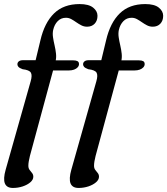

<svg xmlns="http://www.w3.org/2000/svg" viewBox="-27 -733 818 939"><path d="M190.3 -388.4 208.1 -438 331.7 -437.8Q345 -437.8 352.2 -433.8Q359.3 -429.9 359.3 -419.5Q359.3 -411 352.9 -403.8Q346.4 -396.6 335.3 -392.5Q324.1 -388.4 309.3 -388.4ZM58.1 -418.5Q58.1 -427.3 65 -432.9Q72 -438.6 86.3 -438.6H147.2L170.6 -535.7Q190.5 -621.6 237.2 -667.3Q284 -713.1 362.2 -713.1Q407 -713.1 428.4 -695.8Q449.8 -678.6 449.8 -655.7Q449.8 -631.8 435.9 -617.1Q422 -602.4 398.8 -602.4Q383.8 -602.4 370.9 -609.1Q357.9 -615.8 345.9 -624.2Q333.9 -632.7 321.7 -639.4Q309.5 -646.1 295.5 -646.1Q271.3 -646.1 255.2 -629.5Q239 -613 233 -586.2Q229.5 -569.9 232.3 -550.6Q235.1 -531.4 240 -510.9Q244.8 -490.4 247 -469.8Q249.1 -449.3 243.9 -430.4L119.3 29.6Q115.6 44.2 113.7 55.9Q111.7 67.7 111.7 77.5Q111.7 90 117.8 98Q123.8 106 129.9 113.3Q135.9 120.6 135.9 131.3Q135.9 145.8 121.5 158.4Q107.1 170.9 84.3 178.6Q61.5 186.2 36.1 186.2Q5.9 186.2 -3.1 164.1Q-12.1 142 0.7 96.9L123.2 -336.1Q131.4 -364.7 123.9 -377.7Q116.5 -390.7 83.5 -394.5Q68.1 -400.3 63.1 -406.1Q58.1 -412 58.1 -418.5ZM511.5 -388.4 529.3 -438 652.9 -437.8Q666.2 -437.8 673.4 -433.8Q680.5 -429.9 680.5 -419.5Q680.5 -411 674.1 -403.8Q667.6 -396.6 656.5 -392.5Q645.3 -388.4 630.5 -388.4ZM379.3 -418.5Q379.3 -427.3 386.3 -432.9Q393.2 -438.6 407.5 -438.6H468.4L491.8 -535.7Q511.7 -621.6 558.5 -667.3Q605.2 -713.1 683.4 -713.1Q728.2 -713.1 749.6 -695.8Q771 -678.6 771 -655.7Q771 -631.8 757.1 -617.1Q743.2 -602.4 720 -602.4Q705 -602.4 692.1 -609.1Q679.1 -615.8 667.1 -624.2Q655.1 -632.7 642.9 -639.4Q630.7 -646.1 616.7 -646.1Q592.5 -646.1 576.4 -629.5Q560.2 -613 554.2 -586.2Q550.7 -569.9 553.5 -550.6Q556.3 -531.4 561.2 -510.9Q566 -490.4 568.2 -469.8Q570.3 -449.3 565.1 -430.4L440.5 29.6Q436.8 44.2 434.9 55.9Q432.9 67.7 432.9 77.5Q432.9 90 439 98Q445 106 451.1 113.3Q457.1 120.6 457.1 131.3Q457.1 145.8 442.7 158.4Q428.3 170.9 405.5 178.6Q382.7 186.2 357.3 186.2Q327.1 186.2 318.1 164.1Q309.1 142 321.9 96.9L444.4 -336.1Q452.6 -364.7 445.2 -377.7Q437.7 -390.7 404.7 -394.5Q389.3 -400.3 384.3 -406.1Q379.3 -412 379.3 -418.5Z"/></svg>

Font: Fraunces
Style: Italic
Weight: 900
Italic angle: -16°
Version: Version 1.000;[0bf87f6ff]